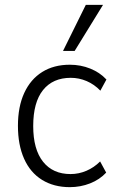

<svg xmlns="http://www.w3.org/2000/svg" viewBox="-20 -764 484 792"><path d="M268 8Q202 8 153.5 -22Q105 -52 79.5 -109Q54 -166 54 -245Q54 -324 80 -380.5Q106 -437 154 -467Q202 -497 268 -497Q313 -497 352.5 -481Q392 -465 419 -436L394 -390Q369 -416 337.5 -429.5Q306 -443 272 -443Q198 -443 157.5 -392.5Q117 -342 117 -244Q117 -148 157.5 -97Q198 -46 271 -46Q305 -46 336.5 -59.5Q368 -73 393 -98L418 -52Q391 -23 351.5 -7.5Q312 8 268 8ZM240 -554 334 -744H405L288 -554Z"/></svg>

Font: Nunito Sans 10pt SemiCondensed Light
Style: Regular
Weight: 300
Width: 4
Designer: Vernon Adams
Foundry: Vernon Adams
Version: Version 3.101;gftools[0.9.27]